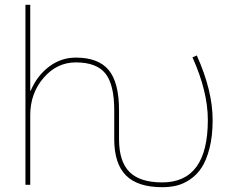

<svg xmlns="http://www.w3.org/2000/svg" viewBox="-20 -770 967 800"><path d="M476 -310V-190Q476 -97 519.5 -53.5Q563 -10 656 -10Q846 -10 846 -270Q846 -389 782 -531L800 -539Q866 -392 866 -270Q866 -203 853 -152.5Q840 -102 820 -71.5Q800 -41 771.5 -22Q743 -3 715 3.5Q687 10 656 10Q554 10 505 -39Q456 -88 456 -190V-310Q456 -418 419 -464Q382 -510 296 -510Q217 -510 161.5 -445.5Q106 -381 106 -290V0H86V-750H106V-392H108Q134 -454 184 -492Q234 -530 296 -530Q390 -530 433 -478Q476 -426 476 -310Z"/></svg>

Font: Mplus 1p Thin
Style: Regular
Weight: 250
Version: Version 1.061